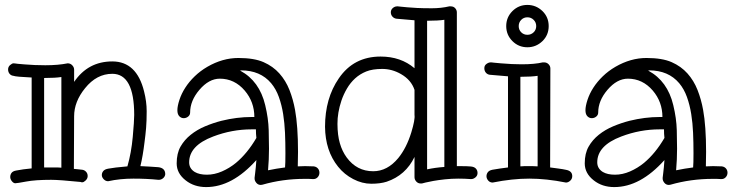

<svg xmlns="http://www.w3.org/2000/svg" viewBox="-20 -737 3006 788"><path d="M231.9 -420.9Q207 -417 165 -417H161.1V-49.8Q185.5 -49.8 203.4 -49.8Q221.2 -49.8 231.9 -48.8ZM166 -469.2Q218.8 -469.2 257.8 -477.1Q269 -477.1 276.6 -469Q284.2 -460.9 284.2 -451.2V-400.9Q341.3 -484.9 440.9 -484.9Q541 -484.9 571.3 -361.8Q582 -319.8 582 -280.3Q582 -240.7 579.6 -211.7Q577.1 -182.6 573.2 -153.8Q566.4 -96.7 556.2 -55.2Q574.7 -54.2 594.5 -53.2Q614.3 -52.2 629.9 -50.8Q658.2 -47.4 658.2 -22Q657.2 -12.2 649.4 -5.6Q641.6 1 631.8 1H629.9Q583 -3.9 527.6 -3.9Q472.2 -3.9 423.8 6.8Q413.6 6.8 405.8 -1.2Q397.9 -9.3 397.9 -18.6Q397.9 -27.8 404.1 -35.2Q410.2 -42.5 424.8 -44.9Q446.8 -49.3 502.9 -54.2Q519 -109.9 524.9 -175.5Q530.8 -241.2 530.8 -265.1Q530.8 -434.1 440.9 -434.1Q376.5 -434.1 329.1 -375Q284.2 -319.8 284.2 -259.8V-258.8L283.2 -43.9Q292 -43 300.3 -42.2Q308.6 -41.5 317.6 -40.3Q326.7 -39.1 333.3 -32Q339.8 -24.9 339.8 -14.6Q339.8 -4.4 331.8 3.4Q323.7 11.2 317.9 11.2Q312 11.2 311 9.8Q223.1 1 189.9 1Q125 1 87.4 8.1Q49.8 15.1 42.7 15.1Q35.6 15.1 28.8 6.8Q22 -1.5 22 -10.7Q22 -20 27.3 -27.3Q32.7 -34.7 46.4 -37.1Q73.7 -42.5 109.9 -45.9V-418.9Q44.4 -421.9 35.2 -425.8Q25.4 -426.8 19.3 -434.1Q13.2 -441.4 13.2 -452.1Q13.2 -462.9 21.5 -470Q29.8 -477.1 35.4 -477.1Q41 -477.1 41.7 -476.6Q42.5 -476.1 53.2 -475.1Q64 -474.1 81.1 -472.7Q121.6 -469.2 166 -469.2Z M1032.2 -170.9Q1030.3 -187.5 1030.3 -206.1H1012.2Q932.1 -206.1 855 -176.8Q756.3 -139.6 756.3 -70.8Q756.3 -45.4 779.3 -31.2Q798.3 -20 829.1 -20Q859.9 -20 890.9 -33.4Q921.9 -46.9 948.2 -68.4Q995.1 -107.4 1032.2 -170.9ZM1149.9 -49.8Q1151.4 -64.5 1151.4 -108.4Q1151.4 -152.3 1149.7 -192.1Q1147.9 -231.9 1142.1 -269Q1136.2 -306.2 1124.5 -338.9Q1112.8 -371.6 1092.8 -395.5Q1048.3 -448.2 969.2 -448.2Q967.8 -448.2 966.8 -447.5Q965.8 -446.8 964.4 -446.8H966.3Q1044.9 -404.3 1068.4 -305.7Q1081.5 -251.5 1082.8 -202.9Q1084 -154.3 1084 -126.5Q1084 -82.5 1080.1 -38.1Q1115.2 -45.4 1149.9 -49.8ZM1231.9 -55.2 1267.1 -54.2Q1277.8 -53.2 1284.4 -45.9Q1291 -38.6 1291 -28.1Q1291 -17.6 1283.9 -9.8Q1276.9 -2 1266.1 -2H1264.2Q1255.9 -2.9 1247.1 -2.9H1230Q1140.6 -2.9 1057.1 21L1050.3 22Q1039.1 22 1032 13.4Q1024.9 4.9 1024.9 -3.9V-7.8Q1024.9 -8.8 1027.3 -27.6Q1029.8 -46.4 1032.2 -80.1Q933.1 30.8 826.2 30.8Q776.9 30.8 742.2 3.4Q705.1 -25.4 705.1 -66.4Q705.1 -107.4 720.9 -135.3Q736.8 -163.1 762.7 -183.8Q788.6 -204.6 821.5 -218.5Q854.5 -232.4 888.7 -241.2Q952.1 -256.8 1012.2 -256.8H1023.9Q1023.9 -318.8 984.4 -365.2Q942.4 -414.1 882.3 -414.1Q837.4 -414.1 798.3 -368.2Q760.3 -323.7 760.3 -274.9Q760.3 -265.1 752.2 -258.5Q744.1 -252 733.9 -252Q723.6 -252 715.8 -260Q708 -268.1 708 -284.7Q708 -301.3 716.3 -326.9Q724.6 -352.5 740.5 -377.2Q756.3 -401.9 779.1 -423.8Q801.8 -445.8 831.1 -462.9Q893.6 -499 958.3 -499Q1022.9 -499 1061.8 -481.9Q1100.6 -464.8 1126.7 -435.5Q1152.8 -406.2 1168 -367.7Q1183.1 -329.1 1190.9 -286.1Q1203.1 -218.8 1203.1 -113.8L1202.1 -54.2Z M1681.2 -368.2Q1667.5 -409.2 1625.5 -433.1Q1588.9 -454.1 1548.8 -454.1Q1508.8 -454.1 1482.9 -443.6Q1457 -433.1 1437.5 -415.3Q1418 -397.5 1404.1 -373.8Q1390.1 -350.1 1381.3 -324.2Q1364.7 -274.4 1365 -228.3Q1365.2 -182.1 1374.8 -149.2Q1384.3 -116.2 1402.8 -90.8Q1444.3 -34.2 1511.7 -34.2Q1569.8 -34.2 1614.7 -88.4Q1648.4 -129.9 1668 -193.4Q1684.1 -246.6 1681.2 -265.1ZM1732.9 -42Q1767.1 -49.3 1803.7 -51.8V-655.8Q1778.8 -651.9 1736.8 -651.9H1732.9ZM1823.7 -710.9H1830.1Q1841.3 -710.9 1848.1 -703.4Q1855 -695.8 1855 -686V-55.2H1864.7Q1898.9 -55.2 1912.8 -53.7Q1926.8 -52.2 1933.3 -44.9Q1939.9 -37.6 1939.9 -26.9Q1939.9 -16.1 1931.4 -9Q1922.9 -2 1914.1 -2H1912.1Q1887.7 -3.9 1860.6 -3.9Q1833.5 -3.9 1806.2 -1Q1778.8 2 1758.5 5.6Q1738.3 9.3 1726.3 12.2Q1714.4 15.1 1713.4 15.6Q1712.4 16.1 1710.4 16.1H1707Q1695.8 16.1 1688.5 8.1Q1681.2 0 1681.2 -9.8V-92.8Q1645 -17.6 1566.9 8.8Q1541 17.1 1503.7 17.1Q1466.3 17.1 1429.7 -2Q1393.1 -21 1367.7 -52.7Q1314.9 -118.2 1314 -216.8Q1314 -333.5 1370.6 -415.5Q1431.6 -504.9 1542 -504.9Q1625 -504.9 1681.2 -457V-653.8Q1681.2 -653.8 1606.9 -660.2Q1597.2 -661.6 1590.6 -668.9Q1584 -676.3 1584 -686.5Q1584 -696.8 1592 -703.9Q1600.1 -710.9 1609.9 -710.9H1612.8Q1613.3 -710.9 1624 -709.7Q1634.8 -708.5 1652.1 -707Q1669.4 -705.6 1691.9 -704.3Q1714.4 -703.1 1752.4 -703.1Q1790.5 -703.1 1823.7 -710.9Z M2186.5 -425.8Q2161.6 -421.9 2119.6 -421.9H2115.7V-54.2Q2125 -55.2 2133.8 -55.2Q2151.4 -55.2 2164.6 -55.2Q2177.7 -55.2 2186.5 -54.2ZM2180.7 -629.9Q2180.7 -645 2170.2 -655.5Q2159.7 -666 2144.5 -666Q2129.4 -666 2119.1 -655.5Q2108.9 -645 2108.9 -629.9Q2108.9 -614.7 2119.1 -604.5Q2129.4 -594.2 2144.5 -594.2Q2159.7 -594.2 2170.2 -604.5Q2180.7 -614.7 2180.7 -629.9ZM2302.7 12.2Q2222.2 -3.9 2152.3 -3.9Q2082.5 -3.9 2002 12.2Q1990.7 12.2 1983.6 3.9Q1976.6 -4.4 1976.6 -13.7Q1976.6 -22.9 1982.2 -30.3Q1987.8 -37.6 2000.7 -40.3Q2013.7 -43 2031 -45.2Q2048.3 -47.4 2064.9 -49.8V-423.8L1989.7 -430.2Q1980 -431.6 1973.9 -439Q1967.8 -446.3 1967.8 -457.3Q1967.8 -468.3 1976.6 -474.6Q1985.4 -481 1993.7 -481H1996.6Q1997.1 -481 2007.8 -479.7Q2018.6 -478.5 2035.6 -477.1Q2082 -473.1 2120.6 -473.1Q2174.3 -473.1 2207.5 -481H2212.9Q2224.1 -481 2231.4 -473.4Q2238.8 -465.8 2238.8 -456.1L2237.8 -49.8Q2254.9 -47.4 2272.2 -45.2Q2289.6 -43 2303.2 -40Q2328.6 -35.2 2328.6 -14.2Q2328.6 -2.9 2320.3 4.6Q2312 12.2 2302.7 12.2ZM2231.9 -629.9Q2231.9 -593.3 2206.5 -568.4Q2180.2 -543 2144.5 -543Q2108.4 -543 2083 -568.4Q2057.6 -593.8 2057.6 -629.9Q2057.6 -666 2083 -691.4Q2108.4 -716.8 2144.5 -716.8Q2180.2 -716.8 2206.5 -691.4Q2231.9 -666.5 2231.9 -629.9Z M2707 -170.9Q2705.1 -187.5 2705.1 -206.1H2687Q2606.9 -206.1 2529.8 -176.8Q2431.2 -139.6 2431.2 -70.8Q2431.2 -45.4 2454.1 -31.2Q2473.1 -20 2503.9 -20Q2534.7 -20 2565.7 -33.4Q2596.7 -46.9 2623 -68.4Q2669.9 -107.4 2707 -170.9ZM2824.7 -49.8Q2826.2 -64.5 2826.2 -108.4Q2826.2 -152.3 2824.5 -192.1Q2822.8 -231.9 2816.9 -269Q2811 -306.2 2799.3 -338.9Q2787.6 -371.6 2767.6 -395.5Q2723.1 -448.2 2644 -448.2Q2642.6 -448.2 2641.6 -447.5Q2640.6 -446.8 2639.2 -446.8H2641.1Q2719.7 -404.3 2743.2 -305.7Q2756.3 -251.5 2757.6 -202.9Q2758.8 -154.3 2758.8 -126.5Q2758.8 -82.5 2754.9 -38.1Q2790 -45.4 2824.7 -49.8ZM2906.7 -55.2 2941.9 -54.2Q2952.6 -53.2 2959.2 -45.9Q2965.8 -38.6 2965.8 -28.1Q2965.8 -17.6 2958.7 -9.8Q2951.7 -2 2940.9 -2H2939Q2930.7 -2.9 2921.9 -2.9H2904.8Q2815.4 -2.9 2731.9 21L2725.1 22Q2713.9 22 2706.8 13.4Q2699.7 4.9 2699.7 -3.9V-7.8Q2699.7 -8.8 2702.1 -27.6Q2704.6 -46.4 2707 -80.1Q2607.9 30.8 2501 30.8Q2451.7 30.8 2417 3.4Q2379.9 -25.4 2379.9 -66.4Q2379.9 -107.4 2395.8 -135.3Q2411.6 -163.1 2437.5 -183.8Q2463.4 -204.6 2496.3 -218.5Q2529.3 -232.4 2563.5 -241.2Q2627 -256.8 2687 -256.8H2698.7Q2698.7 -318.8 2659.2 -365.2Q2617.2 -414.1 2557.1 -414.1Q2512.2 -414.1 2473.1 -368.2Q2435.1 -323.7 2435.1 -274.9Q2435.1 -265.1 2427 -258.5Q2418.9 -252 2408.7 -252Q2398.4 -252 2390.6 -260Q2382.8 -268.1 2382.8 -284.7Q2382.8 -301.3 2391.1 -326.9Q2399.4 -352.5 2415.3 -377.2Q2431.2 -401.9 2453.9 -423.8Q2476.6 -445.8 2505.9 -462.9Q2568.4 -499 2633.1 -499Q2697.8 -499 2736.6 -481.9Q2775.4 -464.8 2801.5 -435.5Q2827.6 -406.2 2842.8 -367.7Q2857.9 -329.1 2865.7 -286.1Q2877.9 -218.8 2877.9 -113.8L2877 -54.2Z"/></svg>

Font: Ribeye Marrow
Style: Regular
Weight: 400
Designer: Astigmatic (AOETI)
Foundry: Astigmatic (AOETI)
Version: Version 1.000